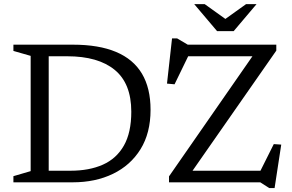

<svg xmlns="http://www.w3.org/2000/svg" viewBox="-20 -904 1449 952"><path d="M631 -350Q631 -490 548.8 -557.5Q466.5 -625 313.5 -625H167.5V-682.5H341.5Q470 -682.5 555.5 -646.5Q641 -610.5 683.8 -538.8Q726.5 -467 726.5 -359.5Q726.5 -244.5 676.8 -164.2Q627 -84 540 -42Q453 0 340.5 0H167.5V-57.5H330Q422.5 -57.5 490 -87.5Q557.5 -117.5 594.2 -182Q631 -246.5 631 -350ZM46.5 0V-30.5L132 -55.5V-627L46.5 -651.5V-682.5H221.5V0ZM1350 -682.5V-653L926 -45L911.5 -57.5H1271.5L1337.5 -189.5L1374.5 -187L1341.5 28.5H1315L1270.5 0H818V-29.5L1240 -637L1254.5 -625H913L845.5 -486L808 -489.5L833 -713.5H858.5L911 -682.5ZM1106 -804H1089L1200 -883.5H1252L1138.5 -749.5H1056.5L943 -883.5H995Z"/></svg>

Font: Newsreader
Style: Regular
Weight: 400
Designer: Hugues Gentile
Foundry: Production Type
Version: Version 1.003